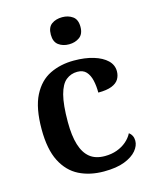

<svg xmlns="http://www.w3.org/2000/svg" viewBox="-116 -844 746 932"><g transform="rotate(-15 257.0 -378.0)"><path d="M290 10Q220 10 166 -17Q112 -44 81 -104.5Q50 -165 50 -266Q50 -373 81.5 -434.5Q113 -496 166.5 -522Q220 -548 287 -548Q343 -548 385.5 -535Q428 -522 452 -499Q476 -476 476 -444Q476 -422 465.5 -404.5Q455 -387 430 -377Q405 -367 362 -367Q362 -401 355.5 -429Q349 -457 333.5 -474Q318 -491 289 -491Q257 -491 232.5 -471.5Q208 -452 195 -403Q182 -354 182 -267Q182 -198 196 -152.5Q210 -107 238.5 -84Q267 -61 314 -61Q347 -61 374.5 -71Q402 -81 422.5 -98.5Q443 -116 454 -138Q464 -131 469.5 -120Q475 -109 475 -95Q475 -70 455 -46Q435 -22 394.5 -6Q354 10 290 10ZM286 -630Q255 -630 233.5 -646Q212 -662 212 -698Q212 -735 233.5 -750.5Q255 -766 287 -766Q317 -766 339 -750.5Q361 -735 361 -698Q361 -662 339 -646Q317 -630 286 -630Z"/></g></svg>

Font: Noto Serif Armenian SemiBold
Style: Regular
Weight: 600
Version: Version 2.007